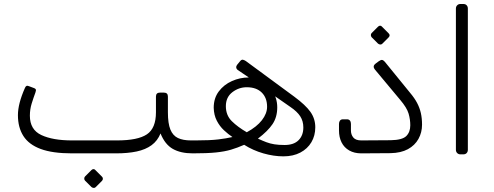

<svg xmlns="http://www.w3.org/2000/svg" viewBox="-20 -770 2479 964"><path d="M341 0Q244 0 184.5 -22Q125 -44 97.5 -87Q70 -130 70 -192Q70 -249 105 -328Q108 -336 113 -338.5Q118 -341 129 -336L150 -328Q157 -326 159.5 -321.5Q162 -317 158 -306Q148 -279 139 -250Q130 -221 130 -189Q130 -119 187.5 -92Q245 -65 341 -65H568Q672 -65 717.5 -95.5Q763 -126 763 -206V-285Q763 -305 783 -305H803Q823 -305 823 -285V-206Q823 -150 835.5 -119.5Q848 -89 873.5 -77Q899 -65 938 -65H963Q978 -65 978 -50V-30Q978 0 948 0Q887 0 847.5 -22.5Q808 -45 786 -100Q771 -63 741 -41Q711 -19 666.5 -9.5Q622 0 563 0ZM460 170Q456 174 450 173.5Q444 173 439 169L407 137Q403 133 403 126.5Q403 120 407 116L439 84Q444 79 449.5 79Q455 79 459 84L491 116Q496 120 496.5 126.5Q497 133 492 138Z M1403 15Q1354 15 1302 0Q1250 -15 1206 -43Q1172 -28 1140 -18.5Q1108 -9 1064 -4.5Q1020 0 948 0Q933 0 933 -15V-35Q933 -65 963 -65Q1035 -65 1076 -70Q1117 -75 1147 -82Q1126 -96 1104.5 -116Q1083 -136 1068.5 -164Q1054 -192 1053 -229Q1053 -277 1078.5 -311Q1104 -345 1144.5 -363Q1185 -381 1228 -381Q1239 -381 1251 -379Q1263 -377 1271 -373L1268 -355L1173 -419Q1167 -424 1166 -430.5Q1165 -437 1170 -444L1184 -461Q1192 -472 1200 -470Q1208 -468 1215 -463L1457 -285Q1514 -243 1538.5 -208.5Q1563 -174 1563 -131Q1563 -89 1543.5 -56Q1524 -23 1488 -4Q1452 15 1403 15ZM1219 -106Q1269 -133 1295 -166.5Q1321 -200 1321 -234Q1321 -279 1294 -305.5Q1267 -332 1219 -332Q1179 -332 1146.5 -307Q1114 -282 1114 -237Q1114 -191 1144 -161.5Q1174 -132 1219 -106ZM1409 -42Q1455 -42 1479 -66Q1503 -90 1503 -130Q1503 -162 1487.5 -186Q1472 -210 1438 -233L1329 -309L1346 -320Q1357 -301 1364.5 -278.5Q1372 -256 1372 -231Q1372 -182 1348.5 -147Q1325 -112 1275 -74Q1299 -63 1317.5 -56Q1336 -49 1357.5 -45.5Q1379 -42 1409 -42Z M1794 0Q1759 0 1733.5 -14.5Q1708 -29 1695 -55Q1682 -81 1682 -115V-148Q1682 -158 1687 -164.5Q1692 -171 1702 -171H1722Q1732 -171 1737 -164.5Q1742 -158 1742 -148V-115Q1742 -94 1754 -79.5Q1766 -65 1794 -65L1942 -66Q2000 -67 2020 -87Q2040 -107 2040 -141Q2040 -170 2031.5 -199.5Q2023 -229 1989 -269L1863 -420Q1855 -430 1856.5 -437.5Q1858 -445 1865 -450L1881 -462Q1892 -470 1898.5 -469Q1905 -468 1912 -460L2039 -304Q2061 -278 2074 -253.5Q2087 -229 2093 -202.5Q2099 -176 2099 -144Q2099 -105 2081 -72.5Q2063 -40 2028 -21Q1993 -2 1941 -1ZM1899 -550Q1895 -546 1889 -546.5Q1883 -547 1878 -551L1846 -583Q1842 -588 1842 -594Q1842 -600 1846 -604L1878 -636Q1883 -641 1888.5 -641Q1894 -641 1898 -636L1930 -604Q1942 -593 1931 -582Z M2292 5Q2282 5 2275.5 -1.5Q2269 -8 2269 -18V-727Q2269 -737 2275.5 -743.5Q2282 -750 2292 -750H2306Q2317 -750 2323 -743.5Q2329 -737 2329 -727V-18Q2329 -8 2323 -1.5Q2317 5 2306 5Z"/></svg>

Font: Rubik Light
Style: Italic
Weight: 300
Italic angle: -12°
Designer: Hubert and Fischer
Foundry: Hubert and Fischer
Version: Version 2.300;gftools[0.9.30]